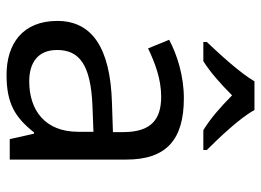

<svg xmlns="http://www.w3.org/2000/svg" viewBox="-128 -678 816 601"><g transform="rotate(90 280.5 -378.0)"><path d="M325 -766H235C209 -721 149 -656 112 -617V-606H172C207 -628 243 -660 279 -696C315 -660 353 -627 388 -606H450V-617C412 -655 349 -721 325 -766ZM288 -545C218 -545 152 -524 105 -499L132 -433C176 -454 227 -474 283 -474C353 -474 394 -444 394 -355V-323L303 -320C128 -315 46 -256 46 -149C46 -40 118 10 215 10C305 10 348 -17 395 -76H399L416 0H480V-365C480 -490 418 -545 288 -545ZM314 -259 393 -262V-214C393 -110 325 -61 235 -61C177 -61 137 -88 137 -148C137 -216 180 -254 314 -259Z"/></g></svg>

Font: Noto Sans Bhaiksuki
Style: Regular
Weight: 400
Designer: Monotype Design Team
Foundry: Monotype Imaging Inc.
Version: Version 2.002